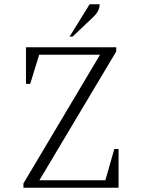

<svg xmlns="http://www.w3.org/2000/svg" viewBox="-20 -882 667 902"><path d="M90 0V-20L450 -625H164L122 -488H102V-660H526V-640L165 -35H475L517 -182H537V0ZM307 -710 401 -862H448Q448 -847 441.5 -832.5Q435 -818 415 -799L321 -710Z"/></svg>

Font: Spectral ExtraLight
Style: Regular
Weight: 275
Designer: Jean-Baptiste Levee
Foundry: Production Type
Version: Version 2.001